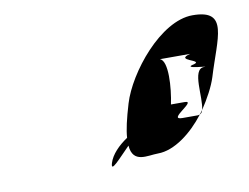

<svg xmlns="http://www.w3.org/2000/svg" viewBox="-44 -707 504 388"><g transform="rotate(-10 208.5 -513.5)"><path d="M159 -384C153 -364 175 -390 198 -413C201 -375 233 -387 254 -387C288 -387 325 -416 351 -450C350 -450 348 -449 347 -449H315C283 -449 351 -480 325 -480H297C304 -513 308 -568 291 -574H353C318 -565 378 -558 357 -552C328 -546 393 -543 376 -543C350 -543 364 -482 357 -458C371 -479 383 -501 389 -520C412 -596 446 -650 371 -650C305 -650 231 -557 213 -497C204 -467 199 -445 198 -429C180 -417 164 -401 159 -384ZM351 -450C353 -453 355 -455 357 -458C356 -454 354 -451 351 -450Z"/></g></svg>

Font: bitstorm
Style: obl
Weight: 400
Version: Version 0.2